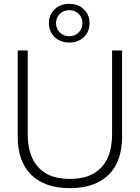

<svg xmlns="http://www.w3.org/2000/svg" viewBox="-20 -966 726 997"><path d="M614 -704V-257Q614 -126 543 -57.5Q472 11 343 11Q214 11 143 -57.5Q72 -126 72 -257V-704H124V-267Q124 -199 146.5 -147.5Q169 -96 217 -66.5Q265 -37 343 -37Q420 -37 468.5 -66.5Q517 -96 539.5 -147.5Q562 -199 562 -267V-704ZM340 -946Q386 -946 415.5 -917.5Q445 -889 445 -846Q445 -802 415.5 -773.5Q386 -745 340 -745Q293 -745 263.5 -773.5Q234 -802 234 -846Q234 -889 263.5 -917.5Q293 -946 340 -946ZM340 -913Q310 -913 290.5 -894Q271 -875 271 -846Q271 -817 290.5 -797.5Q310 -778 340 -778Q369 -778 388.5 -797.5Q408 -817 408 -846Q408 -875 388.5 -894Q369 -913 340 -913Z"/></svg>

Font: Prodigy Sans Light
Style: Regular
Weight: 300
Designer: Wei Huang
Foundry: Wei Huang
Version: Version 1.003; ttfautohint (v1.8.3)